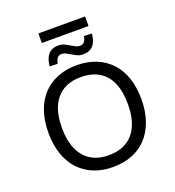

<svg xmlns="http://www.w3.org/2000/svg" viewBox="-173 -1137 1172 1283"><g transform="rotate(-20 412.5 -496.0)"><path d="M412 9Q336 9 275 -16Q214 -41 171 -87.5Q128 -134 105 -201Q82 -268 82 -352Q82 -437 104.5 -504Q127 -571 170 -617.5Q213 -664 274.5 -689Q336 -714 412 -714Q489 -714 550.5 -689Q612 -664 655 -617.5Q698 -571 720.5 -504.5Q743 -438 743 -353Q743 -269 720 -202Q697 -135 654.5 -88Q612 -41 550.5 -16Q489 9 412 9ZM412 -75Q487 -75 539 -106.5Q591 -138 619 -200Q647 -262 647 -353Q647 -445 619.5 -506.5Q592 -568 539.5 -599Q487 -630 412 -630Q338 -630 286 -599Q234 -568 206 -506.5Q178 -445 178 -353Q178 -262 206 -200Q234 -138 286 -106.5Q338 -75 412 -75ZM246 -933V-1001H578V-933ZM481 -767Q456 -767 437 -776.5Q418 -786 400 -797Q386 -806 373 -812.5Q360 -819 346 -819Q324 -819 313.5 -805.5Q303 -792 298 -766L242 -768Q245 -805 257 -829.5Q269 -854 290 -867Q311 -880 342 -880Q367 -880 386.5 -870.5Q406 -861 424 -850Q439 -841 452 -834.5Q465 -828 478 -828Q501 -828 511.5 -841.5Q522 -855 526 -881L582 -878Q578 -824 552.5 -795.5Q527 -767 481 -767Z"/></g></svg>

Font: Nunito Sans 6pt
Style: Regular
Weight: 400
Version: Version 3.101;gftools[0.9.27]